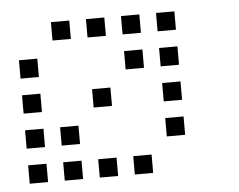

<svg xmlns="http://www.w3.org/2000/svg" viewBox="-40 -523 680 546"><g transform="rotate(-5 300.0 -250.0)"><path d="M124.8 -476.2Q123.8 -476.2 123.8 -476.2Q123.8 -476.2 123.8 -475.2V-424.8Q123.8 -423.8 123.8 -423.8Q123.8 -423.8 124.8 -423.8H175.2Q176.2 -423.8 176.2 -423.8Q176.2 -423.8 176.2 -424.8V-475.2Q176.2 -476.2 176.2 -476.2Q176.2 -476.2 175.2 -476.2ZM224.8 -476.2Q223.8 -476.2 223.8 -476.2Q223.8 -476.2 223.8 -475.2V-424.8Q223.8 -423.8 223.8 -423.8Q223.8 -423.8 224.8 -423.8H275.2Q276.2 -423.8 276.2 -423.8Q276.2 -423.8 276.2 -424.8V-475.2Q276.2 -476.2 276.2 -476.2Q276.2 -476.2 275.2 -476.2ZM324.8 -476.2Q323.8 -476.2 323.8 -476.2Q323.8 -476.2 323.8 -475.2V-424.8Q323.8 -423.8 323.8 -423.8Q323.8 -423.8 324.8 -423.8H375.2Q376.2 -423.8 376.2 -423.8Q376.2 -423.8 376.2 -424.8V-475.2Q376.2 -476.2 376.2 -476.2Q376.2 -476.2 375.2 -476.2ZM424.8 -476.2Q423.8 -476.2 423.8 -476.2Q423.8 -476.2 423.8 -475.2V-424.8Q423.8 -423.8 423.8 -423.8Q423.8 -423.8 424.8 -423.8H475.2Q476.2 -423.8 476.2 -423.8Q476.2 -423.8 476.2 -424.8V-475.2Q476.2 -476.2 476.2 -476.2Q476.2 -476.2 475.2 -476.2ZM24.8 -376.2Q23.8 -376.2 23.8 -376.2Q23.8 -376.2 23.8 -375.2V-324.8Q23.8 -323.8 23.8 -323.8Q23.8 -323.8 24.8 -323.8H75.2Q76.2 -323.8 76.2 -323.8Q76.2 -323.8 76.2 -324.8V-375.2Q76.2 -376.2 76.2 -376.2Q76.2 -376.2 75.2 -376.2ZM324.8 -376.2Q323.8 -376.2 323.8 -376.2Q323.8 -376.2 323.8 -375.2V-324.8Q323.8 -323.8 323.8 -323.8Q323.8 -323.8 324.8 -323.8H375.2Q376.2 -323.8 376.2 -323.8Q376.2 -323.8 376.2 -324.8V-375.2Q376.2 -376.2 376.2 -376.2Q376.2 -376.2 375.2 -376.2ZM424.8 -376.2Q423.8 -376.2 423.8 -376.2Q423.8 -376.2 423.8 -375.2V-324.8Q423.8 -323.8 423.8 -323.8Q423.8 -323.8 424.8 -323.8H475.2Q476.2 -323.8 476.2 -323.8Q476.2 -323.8 476.2 -324.8V-375.2Q476.2 -376.2 476.2 -376.2Q476.2 -376.2 475.2 -376.2ZM24.8 -276.2Q23.8 -276.2 23.8 -276.2Q23.8 -276.2 23.8 -275.2V-224.8Q23.8 -223.8 23.8 -223.8Q23.8 -223.8 24.8 -223.8H75.2Q76.2 -223.8 76.2 -223.8Q76.2 -223.8 76.2 -224.8V-275.2Q76.2 -276.2 76.2 -276.2Q76.2 -276.2 75.2 -276.2ZM224.8 -276.2Q223.8 -276.2 223.8 -276.2Q223.8 -276.2 223.8 -275.2V-224.8Q223.8 -223.8 223.8 -223.8Q223.8 -223.8 224.8 -223.8H275.2Q276.2 -223.8 276.2 -223.8Q276.2 -223.8 276.2 -224.8V-275.2Q276.2 -276.2 276.2 -276.2Q276.2 -276.2 275.2 -276.2ZM424.8 -276.2Q423.8 -276.2 423.8 -276.2Q423.8 -276.2 423.8 -275.2V-224.8Q423.8 -223.8 423.8 -223.8Q423.8 -223.8 424.8 -223.8H475.2Q476.2 -223.8 476.2 -223.8Q476.2 -223.8 476.2 -224.8V-275.2Q476.2 -276.2 476.2 -276.2Q476.2 -276.2 475.2 -276.2ZM24.8 -176.2Q23.8 -176.2 23.8 -176.2Q23.8 -176.2 23.8 -175.2V-124.8Q23.8 -123.8 23.8 -123.8Q23.8 -123.8 24.8 -123.8H75.2Q76.2 -123.8 76.2 -123.8Q76.2 -123.8 76.2 -124.8V-175.2Q76.2 -176.2 76.2 -176.2Q76.2 -176.2 75.2 -176.2ZM124.8 -176.2Q123.8 -176.2 123.8 -176.2Q123.8 -176.2 123.8 -175.2V-124.8Q123.8 -123.8 123.8 -123.8Q123.8 -123.8 124.8 -123.8H175.2Q176.2 -123.8 176.2 -123.8Q176.2 -123.8 176.2 -124.8V-175.2Q176.2 -176.2 176.2 -176.2Q176.2 -176.2 175.2 -176.2ZM424.8 -176.2Q423.8 -176.2 423.8 -176.2Q423.8 -176.2 423.8 -175.2V-124.8Q423.8 -123.8 423.8 -123.8Q423.8 -123.8 424.8 -123.8H475.2Q476.2 -123.8 476.2 -123.8Q476.2 -123.8 476.2 -124.8V-175.2Q476.2 -176.2 476.2 -176.2Q476.2 -176.2 475.2 -176.2ZM24.8 -76.2Q23.8 -76.2 23.8 -76.2Q23.8 -76.2 23.8 -75.2V-24.8Q23.8 -23.8 23.8 -23.8Q23.8 -23.8 24.8 -23.8H75.2Q76.2 -23.8 76.2 -23.8Q76.2 -23.8 76.2 -24.8V-75.2Q76.2 -76.2 76.2 -76.2Q76.2 -76.2 75.2 -76.2ZM124.8 -76.2Q123.8 -76.2 123.8 -76.2Q123.8 -76.2 123.8 -75.2V-24.8Q123.8 -23.8 123.8 -23.8Q123.8 -23.8 124.8 -23.8H175.2Q176.2 -23.8 176.2 -23.8Q176.2 -23.8 176.2 -24.8V-75.2Q176.2 -76.2 176.2 -76.2Q176.2 -76.2 175.2 -76.2ZM224.8 -76.2Q223.8 -76.2 223.8 -76.2Q223.8 -76.2 223.8 -75.2V-24.8Q223.8 -23.8 223.8 -23.8Q223.8 -23.8 224.8 -23.8H275.2Q276.2 -23.8 276.2 -23.8Q276.2 -23.8 276.2 -24.8V-75.2Q276.2 -76.2 276.2 -76.2Q276.2 -76.2 275.2 -76.2ZM324.8 -76.2Q323.8 -76.2 323.8 -76.2Q323.8 -76.2 323.8 -75.2V-24.8Q323.8 -23.8 323.8 -23.8Q323.8 -23.8 324.8 -23.8H375.2Q376.2 -23.8 376.2 -23.8Q376.2 -23.8 376.2 -24.8V-75.2Q376.2 -76.2 376.2 -76.2Q376.2 -76.2 375.2 -76.2Z"/></g></svg>

Font: Doto Black
Style: Regular
Weight: 900
Monospace: yes
Version: Version 1.000